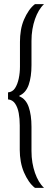

<svg xmlns="http://www.w3.org/2000/svg" viewBox="-20 -763 246 933"><path d="M150 150Q134 138 120.5 118.5Q107 99 96.5 74.5Q86 50 81 22Q76 -6 76 -34V-154Q76 -186 71 -213.5Q66 -241 53.5 -259.5Q41 -278 19 -280V-314Q41 -316 53 -334.5Q65 -353 71 -381Q77 -409 77 -439V-560Q77 -588 81.5 -615.5Q86 -643 96.5 -667.5Q107 -692 120.5 -711.5Q134 -731 150 -743H194Q180 -730 169 -711.5Q158 -693 150 -670Q142 -647 137.5 -620.5Q133 -594 133 -564V-446Q133 -390 119.5 -351Q106 -312 74 -298V-295Q106 -282 119.5 -243Q133 -204 133 -147V-30Q133 1 137.5 27.5Q142 54 150 77Q158 100 169 118.5Q180 137 194 150Z"/></svg>

Font: Saira UltraCondensed
Style: Regular
Weight: 400
Width: 1
Designer: Hector Gatti with collaboration of the Omnibus-Type team
Foundry: Omnibus-Type
Version: Version 1.101